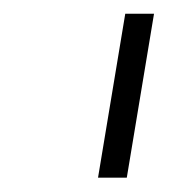

<svg xmlns="http://www.w3.org/2000/svg" viewBox="-20 -747 250 275"><path d="M200.6 -727.3 161.6 -492.5H120.4L159.4 -727.3Z"/></svg>

Font: Inter Extra Light  BETA
Style: Italic
Weight: 200
Italic angle: 9.39999°
Designer: Rasmus Andersson
Foundry: rsms
Version: Version 3.011;git-f93a4a705